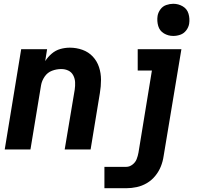

<svg xmlns="http://www.w3.org/2000/svg" viewBox="-20 -790 1048 1015"><path d="M896 -600Q915 -600 933.5 -606.5Q952 -613 964.5 -629.5Q977 -646 980 -665Q984 -692 976.5 -717.5Q969 -743 946 -756.5Q923 -770 896 -770Q878 -770 859 -763.5Q840 -757 828 -740.5Q816 -724 813 -706Q809 -678 816.5 -652.5Q824 -627 846.5 -613.5Q869 -600 896 -600ZM5 0H141L197 -339Q201 -363 216 -385Q231 -407 255 -416Q279 -425 304 -425Q324 -425 341 -417Q358 -409 367 -392Q376 -375 377 -355.5Q378 -336 375 -316L322 0H459L508 -298Q514 -333 514 -368Q514 -403 503.5 -435Q493 -467 470.5 -491Q448 -515 416 -526.5Q384 -538 349 -538Q324 -538 299 -531Q274 -524 253.5 -506.5Q233 -489 219 -467L229 -530H92ZM532 205H648Q675 205 703 199Q731 193 756.5 178Q782 163 801 139.5Q820 116 830.5 89.5Q841 63 845 35L939 -530H708V-417H783L712 17Q709 34 702.5 51Q696 68 680.5 80Q665 92 648 92H532Z"/></svg>

Font: Iosevka Sparkle Extrabold
Style: Italic
Weight: 800
Italic angle: -9°
Designer: Belleve Invis
Foundry: Belleve Invis
Version: Version 4.5.0; ttfautohint (v1.8.3)